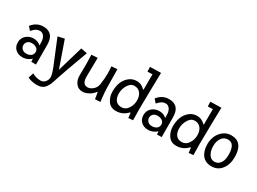

<svg xmlns="http://www.w3.org/2000/svg" viewBox="-46 -1511 3377 2524"><g transform="rotate(30 1643.0 -249.0)"><path d="M297 -240V-278Q297 -340 272.5 -374.5Q248 -409 212 -409Q176 -409 149.5 -392.5Q123 -376 94 -342L49 -393Q117 -481 220 -481Q382 -481 382 -298Q382 -115 383 1H312L309 -43L306 -45Q292 -25 254.5 -8.5Q217 8 178 8Q113 8 71.5 -30.5Q30 -69 30 -134Q30 -199 77 -240Q124 -281 188 -281Q252 -281 297 -240ZM298 -140Q297 -176 268 -196Q239 -216 198 -216Q157 -216 134 -193Q111 -170 111 -138Q111 -106 134.5 -82.5Q158 -59 199 -59Q240 -59 268.5 -79.5Q297 -100 298 -140Z M793 -480 888 -462Q745 -74 720.5 5Q696 84 684.5 112Q673 140 652 170Q611 228 527.5 228Q444 228 385 197L410 119Q471 154 536 154Q580 154 607 121.5Q634 89 634 49.5Q634 10 601 -76L443 -461L541 -484L679 -90Z M951 -161 953 -334 949 -475 1042 -481Q1038 -289 1038 -197Q1038 -78 1117 -78Q1158 -78 1197.5 -111.5Q1237 -145 1246 -203Q1259 -289 1259 -376L1254 -475L1341 -481Q1345 -236 1345 -198Q1345 -143 1358 -34L1363 3L1283 8L1267 -90L1261 -92Q1215 -30 1146 -6Q1117 5 1088 5Q1024 5 987.5 -43.5Q951 -92 951 -161Z M1852 -171 1855 -3 1786 3 1777 -71 1769 -73Q1698 5 1595 5Q1514 5 1472.5 -56.5Q1431 -118 1431 -196Q1431 -274 1454 -333.5Q1477 -393 1526.5 -434Q1576 -475 1644 -475Q1712 -475 1767 -418L1773 -421L1774 -654L1699 -651L1696 -722L1862 -726Q1861 -648 1856.5 -465Q1852 -282 1852 -171ZM1770 -253Q1770 -321 1737.5 -362.5Q1705 -404 1646.5 -404Q1588 -404 1552 -342.5Q1516 -281 1516 -216Q1516 -151 1546 -112.5Q1576 -74 1635.5 -74Q1695 -74 1732.5 -129.5Q1770 -185 1770 -253Z M2205 -240V-278Q2205 -340 2180.5 -374.5Q2156 -409 2120 -409Q2084 -409 2057.5 -392.5Q2031 -376 2002 -342L1957 -393Q2025 -481 2128 -481Q2290 -481 2290 -298Q2290 -115 2291 1H2220L2217 -43L2214 -45Q2200 -25 2162.5 -8.5Q2125 8 2086 8Q2021 8 1979.5 -30.5Q1938 -69 1938 -134Q1938 -199 1985 -240Q2032 -281 2096 -281Q2160 -281 2205 -240ZM2206 -140Q2205 -176 2176 -196Q2147 -216 2106 -216Q2065 -216 2042 -193Q2019 -170 2019 -138Q2019 -106 2042.5 -82.5Q2066 -59 2107 -59Q2148 -59 2176.5 -79.5Q2205 -100 2206 -140Z M2768 -171 2771 -3 2702 3 2693 -71 2685 -73Q2614 5 2511 5Q2430 5 2388.5 -56.5Q2347 -118 2347 -196Q2347 -274 2370 -333.5Q2393 -393 2442.5 -434Q2492 -475 2560 -475Q2628 -475 2683 -418L2689 -421L2690 -654L2615 -651L2612 -722L2778 -726Q2777 -648 2772.5 -465Q2768 -282 2768 -171ZM2686 -253Q2686 -321 2653.5 -362.5Q2621 -404 2562.5 -404Q2504 -404 2468 -342.5Q2432 -281 2432 -216Q2432 -151 2462 -112.5Q2492 -74 2551.5 -74Q2611 -74 2648.5 -129.5Q2686 -185 2686 -253Z M3074 -478Q3255 -478 3255 -250Q3255 -137 3198 -65Q3141 7 3047.5 7Q2954 7 2905.5 -55.5Q2857 -118 2857 -223Q2857 -283 2880 -339.5Q2903 -396 2954.5 -437Q3006 -478 3074 -478ZM3170 -236Q3170 -408 3067 -408Q3003 -408 2969.5 -358.5Q2936 -309 2936 -238Q2936 -167 2966 -116Q2996 -65 3050.5 -65Q3105 -65 3137.5 -109.5Q3170 -154 3170 -236Z"/></g></svg>

Font: Fresca
Style: Regular
Weight: 400
Designer: Iván Moreno
Foundry: Fontstage
Version: Version 1.001